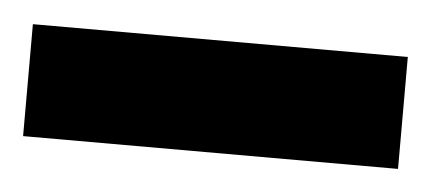

<svg xmlns="http://www.w3.org/2000/svg" viewBox="-25 -725 396 176"><g transform="rotate(5 172.5 -636.5)"><path d="M0 -585V-688H345V-585Z"/></g></svg>

Font: Saira ExtraBold
Style: Regular
Weight: 800
Designer: Hector Gatti with collaboration of the Omnibus-Type team
Foundry: Omnibus-Type
Version: Version 1.100; ttfautohint (v1.8.3)